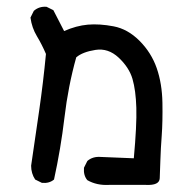

<svg xmlns="http://www.w3.org/2000/svg" viewBox="-20 -427 540 557"><path d="M295.9 109.4Q260.7 111.3 233.4 95.7Q221.7 82 223.6 59.6L233.4 40Q249 26.4 272.5 28.3L368.2 32.2Q377 -63.5 375.5 -114.3Q374 -165 364.3 -198.2Q354.5 -231.4 324.2 -259.8Q293.9 -288.1 256.8 -282.2Q219.7 -276.4 201.2 -260.7Q177.7 -176.8 167 -85.9Q156.2 4.9 136.7 93.8Q123 105.5 101.6 103.5L82 93.8Q70.3 76.2 70.3 53.7Q82 -26.4 93.8 -107.4Q105.5 -188.5 113.3 -270.5Q101.6 -297.9 86.9 -322.3Q72.3 -346.7 68.4 -376L78.1 -395.5Q93.8 -409.2 115.2 -407.2L134.8 -397.5L166 -336.9Q201.2 -352.5 234.9 -355.5Q268.6 -358.4 309.6 -350.6Q350.6 -342.8 384.8 -308.6Q418.9 -274.4 434.6 -229.5Q450.2 -184.6 451.2 -128.9Q452.1 -73.2 449.2 -34.2Q446.3 4.9 445.3 37.1Q444.3 69.3 443.4 90.3Q442.4 111.3 403.3 109.4Z"/></svg>

Font: JasonHandwriting4
Style: Regular
Weight: 400
Version: Version 1.01.21